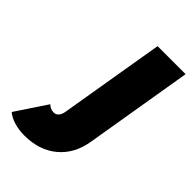

<svg xmlns="http://www.w3.org/2000/svg" viewBox="-359 -578 872 872"><g transform="rotate(45 77.0 -142.5)"><path d="M-142 180 -43 31Q-27 47 -6 47Q8 47 17.5 36.5Q27 26 30 7L115 -500H295L208 21Q193 112 131 163.5Q69 215 -26 215Q-61 215 -91.5 206Q-122 197 -142 180Z"/></g></svg>

Font: Oak Sans Black
Style: Italic
Weight: 900
Italic angle: -9.5°
Foundry: Erik Kennedy, Walven
Version: Version 1.000